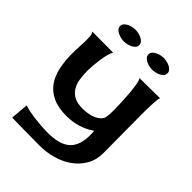

<svg xmlns="http://www.w3.org/2000/svg" viewBox="-251 -804 1151 1151"><g transform="rotate(45 325.0 -228.0)"><path d="M595.7 -336.9Q595.7 -256.8 596.7 -177.2Q597.7 -97.7 597.7 -18.6Q597.7 42 570.8 87.4Q543.9 132.8 501 162.6Q458 192.4 404.3 207Q350.6 221.7 296.9 221.7Q237.3 221.7 178.2 220.7Q119.1 219.7 60.5 218.8L70.3 105.5Q85 111.3 111.8 116.7Q138.7 122.1 168 125.5Q197.3 128.9 224.6 130.9Q252 132.8 269.5 132.8Q315.4 132.8 351.6 125Q387.7 117.2 413.1 98.1Q438.5 79.1 452.1 45.9Q465.8 12.7 465.8 -37.1Q465.8 -45.9 465.3 -55.2Q464.8 -64.5 463.9 -73.2Q424.8 -44.9 377.9 -31.2Q331.1 -17.6 283.2 -17.6Q212.9 -17.6 166.5 -39.6Q120.1 -61.5 92.8 -100.1Q65.4 -138.7 54.2 -191.9Q43 -245.1 43 -307.6Q43 -337.9 44.9 -368.2Q46.9 -398.4 46.9 -428.7Q46.9 -442.4 45.4 -458.5Q43.9 -474.6 35.2 -485.4L212.9 -484.4Q205.1 -471.7 198.7 -447.3Q192.4 -422.9 188.5 -395.5Q184.6 -368.2 182.6 -342.3Q180.7 -316.4 180.7 -300.8Q180.7 -261.7 186 -228.5Q191.4 -195.3 207 -170.4Q222.7 -145.5 249.5 -131.3Q276.4 -117.2 319.3 -117.2Q336.9 -117.2 359.4 -120.1Q381.8 -123 402.3 -131.3Q422.9 -139.6 438.5 -153.3Q454.1 -167 457 -188.5Q460 -206.1 460 -224.1Q460 -242.2 460 -258.8Q460 -273.4 458.5 -308.1Q457 -342.8 454.1 -379.4Q451.2 -416 445.8 -447.8Q440.4 -479.5 432.6 -488.3L605.5 -490.2Q601.6 -484.4 599.6 -462.9Q597.7 -441.4 596.7 -416.5Q595.7 -391.6 595.7 -368.7Q595.7 -345.7 595.7 -336.9ZM292 -627Q292 -613.3 283.2 -604Q274.4 -594.7 262.2 -588.9Q250 -583 235.8 -580.1Q221.7 -577.1 210.9 -577.1Q200.2 -577.1 186 -580.1Q171.9 -583 159.7 -588.9Q147.5 -594.7 138.7 -604Q129.9 -613.3 129.9 -627Q129.9 -640.6 138.7 -649.9Q147.5 -659.2 159.7 -665Q171.9 -670.9 186 -673.8Q200.2 -676.8 210.9 -676.8Q221.7 -676.8 235.8 -673.8Q250 -670.9 262.2 -665Q274.4 -659.2 283.2 -649.9Q292 -640.6 292 -627ZM450.2 -676.8Q460.9 -676.8 475.1 -673.8Q489.3 -670.9 501.5 -665Q513.7 -659.2 522.5 -649.9Q531.2 -640.6 531.2 -627Q531.2 -613.3 522.5 -604Q513.7 -594.7 501.5 -588.9Q489.3 -583 475.1 -580.1Q460.9 -577.1 450.2 -577.1Q439.5 -577.1 425.8 -580.1Q412.1 -583 399.9 -588.9Q387.7 -594.7 378.9 -604Q370.1 -613.3 370.1 -627Q370.1 -640.6 378.9 -649.9Q387.7 -659.2 399.9 -665Q412.1 -670.9 425.8 -673.8Q439.5 -676.8 450.2 -676.8Z"/></g></svg>

Font: Cherry Cream Soda
Style: Regular
Weight: 400
Designer: Font Diner, Inc
Foundry: Font Diner, Inc
Version: Version 1.001